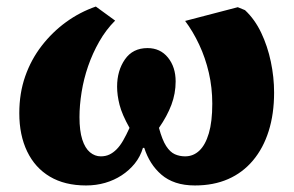

<svg xmlns="http://www.w3.org/2000/svg" viewBox="-20 -551 900 587"><path d="M243 16Q178 16 132.5 -11Q87 -38 63 -88Q39 -138 39 -205Q39 -266 57 -317.5Q75 -369 107.5 -411Q140 -453 182 -483.5Q224 -514 273 -531L332 -488Q304 -460 283.5 -424Q263 -388 249.5 -349Q236 -310 229.5 -269.5Q223 -229 223 -193Q223 -151 231.5 -124.5Q240 -98 255 -85.5Q270 -73 288 -73Q303 -73 314.5 -78.5Q326 -84 336.5 -94.5Q347 -105 356.5 -121.5Q366 -138 376 -160Q353 -201 345.5 -230.5Q338 -260 338 -286Q338 -335 362 -369.5Q386 -404 431 -404Q470 -404 493.5 -375Q517 -346 517 -302Q517 -265 504 -230.5Q491 -196 466 -160Q476 -123 488 -104.5Q500 -86 514.5 -79.5Q529 -73 546 -73Q571 -73 589.5 -90.5Q608 -108 618.5 -143.5Q629 -179 629 -234Q629 -283 618.5 -328.5Q608 -374 589 -414.5Q570 -455 546 -487L707 -529L729 -520Q759 -492 778.5 -451Q798 -410 808 -362.5Q818 -315 818 -268Q818 -203 801.5 -150.5Q785 -98 753.5 -60.5Q722 -23 677.5 -3.5Q633 16 576 16Q543 16 517.5 7.5Q492 -1 473.5 -17Q455 -33 442 -53.5Q429 -74 421 -99H417Q409 -72 392 -51Q375 -30 352 -15Q329 0 301.5 8Q274 16 243 16Z"/></svg>

Font: Literata ExtraBold
Style: Italic
Weight: 800
Italic angle: -2°
Designer: Latin by Veronika Burian and Jose Scaglione. Greek by Irene Vlachou. Cyrillic by Vera Evstafieva
Foundry: TypeTogether
Version: Version 3.002